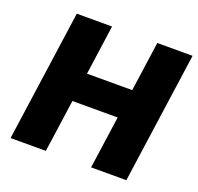

<svg xmlns="http://www.w3.org/2000/svg" viewBox="-126 -859 1026 995"><g transform="rotate(20 387.0 -361.5)"><path d="M31 0 133 -723H327.5L289 -449H538.5L577 -723H771.5L669.5 0H475L516 -290H266.5L225.5 0Z"/></g></svg>

Font: Public Sans Black
Style: Italic
Weight: 900
Italic angle: -8°
Designer: The Public Sans project authors (U.S. Web Design System). Libre Franklin designed by Pablo Impallari and Rodrigo Fuenzal
Version: Version 1.007; ttfautohint (v1.8.1) -l 8 -r 50 -G 200 -x 14 